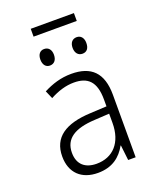

<svg xmlns="http://www.w3.org/2000/svg" viewBox="-156 -935 842 1036"><g transform="rotate(-20 265.0 -417.5)"><path d="M149 -800H397V-845H149ZM366 -623C391 -623 405 -640 405 -671C405 -700 390 -718 366 -718C342 -718 326 -701 326 -671C326 -641 342 -623 366 -623ZM179 -623C204 -623 219 -641 219 -671C219 -700 204 -718 179 -718C156 -718 141 -701 141 -671C141 -641 156 -623 179 -623ZM225 10C309 10 358 -31 389 -87H391L401 0H444V-359C444 -486 384 -542 271 -542C210 -542 159 -525 110 -500L130 -454C176 -479 222 -493 268 -493C346 -493 390 -456 390 -351V-312L293 -307C152 -300 73 -249 73 -139C73 -45 131 10 225 10ZM235 -39C171 -39 129 -72 129 -140C129 -221 190 -259 304 -265L390 -270V-217C390 -104 329 -39 235 -39Z"/></g></svg>

Font: Noto Sans Mono Condensed Light
Style: Regular
Weight: 300
Width: 3
Designer: Monotype Design Team
Foundry: Monotype Imaging Inc.
Version: Version 2.014